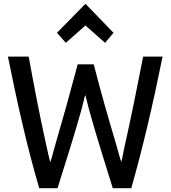

<svg xmlns="http://www.w3.org/2000/svg" viewBox="-20 -994 905 1018"><path d="M433 -859 329 -767 282 -820 433 -974 582 -820 537 -767ZM842 -694C791 -441 738 -214 676 4H578C536 -131 493 -266 452 -413C443 -446 437 -477 432 -490C427 -478 421 -446 412 -413C371 -266 327 -131 285 4H188C124 -214 73 -441 22 -694H132C161 -536 190 -383 222 -240C231 -198 240 -156 246 -135C250 -138 264 -195 273 -226C313 -362 352 -502 392 -653H477C515 -504 556 -362 596 -228C607 -192 616 -153 623 -136C627 -145 632 -177 638 -206C672 -356 706 -524 739 -694Z"/></svg>

Font: Repo Medium
Style: Regular
Weight: 500
Designer: Stefan Peev
Foundry: Context Ltd
Version: Version 1.502